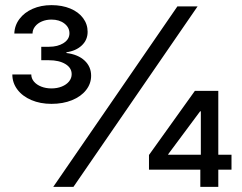

<svg xmlns="http://www.w3.org/2000/svg" viewBox="-20 -732 948 752"><path d="M674.8 -707H753.9L267.6 0H188.5ZM563.5 -125 743.2 -376H835V-126H886.7V-67.4H835V0H764.6V-67.4H563.5ZM766.6 -126V-295.9H763.7L638.7 -127.9V-126ZM28.3 -440.4H102.5Q102.5 -424.8 113 -412.4Q123.5 -399.9 141.6 -392.8Q159.7 -385.7 181.6 -385.7Q204.1 -385.7 222.2 -393.1Q240.2 -400.4 250.5 -413.1Q260.7 -425.8 260.7 -441.4Q260.7 -466.3 236.1 -481.2Q211.4 -496.1 171.9 -496.1H141.6V-548.8H171.9Q206.5 -548.8 229.2 -563.5Q252 -578.1 252 -601.6Q252 -624.5 232.2 -639.9Q212.4 -655.3 181.6 -655.3Q161.1 -655.3 144.3 -648.2Q127.4 -641.1 117.4 -628.4Q107.4 -615.7 107.4 -600.6H36.1Q37.1 -632.3 56.2 -657.7Q75.2 -683.1 107.9 -697.5Q140.6 -711.9 181.6 -711.9Q223.1 -711.9 255.4 -698.5Q287.6 -685.1 305.4 -661.1Q323.2 -637.2 323.2 -607.4Q323.2 -575.7 300.5 -554.2Q277.8 -532.7 240.2 -527.3V-524.4Q286.1 -518.6 311.5 -494.6Q336.9 -470.7 336.9 -435.5Q336.9 -404.3 317.1 -379.2Q297.4 -354 262 -339.6Q226.6 -325.2 181.6 -325.2Q137.7 -325.2 102.8 -340.1Q67.9 -355 48.1 -381.3Q28.3 -407.7 28.3 -440.4Z"/></svg>

Font: Pretendard Std
Style: Regular
Weight: 400
Designer: Base glyphs from Inter by Rasmus Andersson; Hangeul glyphs from Noto Sans CJK(Source Han Sans) by Jang Soo-young and Kan
Foundry: Kil Hyung-jin
Version: Version 1.309